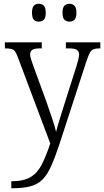

<svg xmlns="http://www.w3.org/2000/svg" viewBox="-20 -761 553 1020"><path d="M40 202Q105 202 142 180Q179 158 202 113Q225 68 247 1L77 -451Q69 -474 61.5 -485.5Q54 -497 42 -500.5Q30 -504 9 -504H6V-536H202V-504H193Q163 -504 151.5 -496Q140 -488 140 -471Q140 -462 144.5 -447.5Q149 -433 158 -408L225 -225Q241 -179 256.5 -133.5Q272 -88 278 -60Q285 -89 295.5 -122.5Q306 -156 318 -195L387 -412Q392 -430 396 -445Q400 -460 400 -471Q400 -488 388.5 -496Q377 -504 346 -504H330V-536H513V-504H509Q489 -504 477 -499.5Q465 -495 457 -480Q449 -465 439 -435L297 1Q273 74 252 121Q231 168 205 193.5Q179 219 141 229Q103 239 45 239H40ZM349 -646Q333 -646 322.5 -656Q312 -666 312 -693Q312 -721 322.5 -731Q333 -741 349 -741Q365 -741 375.5 -731Q386 -721 386 -693Q386 -666 375.5 -656Q365 -646 349 -646ZM186 -646Q170 -646 160 -656Q150 -666 150 -693Q150 -721 160 -731Q170 -741 186 -741Q202 -741 212.5 -731Q223 -721 223 -693Q223 -666 212.5 -656Q202 -646 186 -646Z"/></svg>

Font: Noto Serif Lao SemiCondensed Light
Style: Regular
Weight: 300
Width: 4
Designer: Monotype Design Team
Foundry: Monotype Imaging Inc.
Version: Version 2.003; ttfautohint (v1.8.4.7-5d5b)